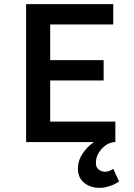

<svg xmlns="http://www.w3.org/2000/svg" viewBox="-20 -680 640 919"><path d="M458 219.2Q412.6 219.2 382.8 195.1Q353 170.9 353 127.9Q353 87.9 376 54Q398.9 20 430.2 0H105V-660.2H522V-563H220.2V-392.1H476.1V-294.9H220.2V-98.1H532.2V0H527.8Q493.2 2.9 466.1 33.2Q439 63.5 439 100.1Q439 120.6 452.1 131.3Q465.3 142.1 483.9 142.1Q501.5 142.1 522 127.9L549.8 188Q533.2 201.2 506.8 210.2Q480.5 219.2 458 219.2Z"/></svg>

Font: Office Code Pro Medium
Style: Regular
Weight: 500
Designer: Nathan Rutzky & Paul D. Hunt
Foundry: Adobe Systems Incorporated
Version: Version 1.004;PS 001.004;hotconv 1.0.70;makeotf.lib2.5.58329